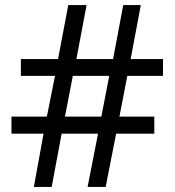

<svg xmlns="http://www.w3.org/2000/svg" viewBox="-20 -734 686 754"><path d="M480 -436 449 -276H586V-209H436L395 0H324L365 -209H222L183 0H113L151 -209H25V-276H164L196 -436H62V-502H208L248 -714H320L280 -502H424L464 -714H533L493 -502H620V-436ZM235 -276H378L409 -436H266Z"/></svg>

Font: Noto Sans Lisu
Style: Regular
Weight: 400
Designer: Monotype Design Team. David Williams.
Foundry: Monotype Imaging Inc.
Version: Version 2.102